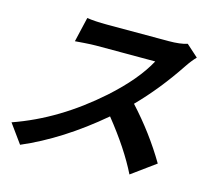

<svg xmlns="http://www.w3.org/2000/svg" viewBox="-109 -880 1218 1064"><g transform="rotate(15 500.0 -347.5)"><path d="M910 -678Q885 -652 861 -616Q758 -461 640 -341Q764 -206 853 -55L717 44Q653 -86 530 -239Q311 -53 89 42L11 -66Q263 -154 487 -353Q630 -481 693 -598H354Q329 -598 286 -595L234 -591L267 -733Q312 -726 383 -726H735Q802 -726 842 -739Z"/></g></svg>

Font: KaiGen Gothic CN Bold
Style: Bold
Weight: 700
Designer: Ryoko NISHIZUKA  (kana & ideographs); Paul D. Hunt (Latin, Greek & Cyrillic); Wenlong ZHANG  (bopomofo); Sandoll Communi
Foundry: Adobe Systems Incorporated
Version: Version 1.002.20150501